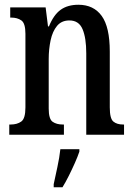

<svg xmlns="http://www.w3.org/2000/svg" viewBox="-20 -567 564 808"><path d="M19 0V-43H25Q52 -43 69.5 -55.5Q87 -68 87 -115V-425Q87 -469 70 -481Q53 -493 27 -493H23V-536H172L182 -456H186Q206 -505 235.5 -526Q265 -547 310 -547Q374 -547 408 -500Q442 -453 442 -350V-115Q442 -68 457 -55.5Q472 -43 498 -43H502V0H343V-343Q343 -407 327.5 -444Q312 -481 272 -481Q239 -481 220 -458Q201 -435 193 -397.5Q185 -360 185 -319V-110Q185 -66 201.5 -54.5Q218 -43 244 -43H249V0ZM206 208Q213 175 221.5 136Q230 97 234 61H314V71Q307 92 295 119Q283 146 269.5 173Q256 200 243 221H206Z"/></svg>

Font: Noto Serif Lao ExtraCondensed Medium
Style: Regular
Weight: 500
Width: 2
Designer: Monotype Design Team
Foundry: Monotype Imaging Inc.
Version: Version 2.003; ttfautohint (v1.8.4.7-5d5b)